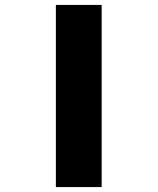

<svg xmlns="http://www.w3.org/2000/svg" viewBox="-20 -760 640 780"><path d="M207 0V-740H393V0Z"/></svg>

Font: Lexend Zetta ExtraBold
Style: Regular
Weight: 800
Designer: Bonnie Shaver-Troup, Thomas Jockin
Foundry: Lexend
Version: Version 1.007